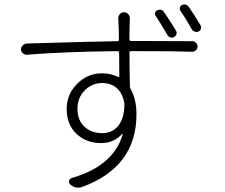

<svg xmlns="http://www.w3.org/2000/svg" viewBox="-20 -828 1040 887"><path d="M906.2 -711.9Q909.2 -706.1 909.2 -701.2Q909.2 -698.2 908.2 -695.3Q906.2 -686.5 897.5 -682.6Q888.7 -678.7 879.9 -681.6Q871.1 -684.6 866.2 -692.4Q837.9 -743.2 813.5 -778.3Q808.6 -785.2 811 -793Q813.5 -800.8 820.3 -804.7Q827.1 -807.6 833 -807.6Q843.8 -807.6 852.5 -795.9Q880.9 -753.9 906.2 -711.9ZM793 -686.5Q797.9 -678.7 794.9 -669.9Q792 -661.1 784.2 -657.2Q775.4 -652.3 766.6 -655.3Q757.8 -658.2 752.9 -667Q723.6 -717.8 699.2 -754.9Q694.3 -761.7 696.8 -769.5Q699.2 -777.3 706.1 -780.3Q712.9 -783.2 718.8 -783.2Q730.5 -783.2 738.3 -771.5Q766.6 -730.5 793 -686.5ZM452.1 -212.9Q499 -212.9 526.4 -247.1Q553.7 -281.2 554.7 -342.8Q554.7 -350.6 553.7 -357.4Q533.2 -444.3 451.2 -444.3Q405.3 -444.3 371.6 -410.6Q337.9 -377 337.9 -325.2Q337.9 -272.5 370.1 -242.7Q402.3 -212.9 452.1 -212.9ZM578.1 -646.5Q578.1 -638.7 585 -638.7H613.3Q771.5 -638.7 868.2 -637.7Q878.9 -637.7 885.7 -629.9Q892.6 -623 892.6 -613.3Q892.6 -602.5 884.8 -595.7Q877.9 -588.9 867.2 -588.9Q796.9 -591.8 613.3 -591.8H585Q578.1 -591.8 578.1 -585Q578.1 -512.7 580.1 -429.7Q580.1 -421.9 584 -416Q610.4 -369.1 610.4 -299.8Q610.4 -55.7 358.4 36.1Q348.6 39.1 339.8 39.1Q321.3 39.1 304.7 24.4Q296.9 16.6 299.3 6.8Q301.8 -2.9 312.5 -5.9Q503.9 -61.5 546.9 -207Q547.9 -208 546.4 -209Q544.9 -210 543.9 -209Q505.9 -167 447.3 -167Q378.9 -167 333.5 -209.5Q288.1 -252 288.1 -325.2Q288.1 -392.6 336.4 -440.9Q384.8 -489.3 450.2 -489.3Q493.2 -489.3 524.4 -472.7Q526.4 -471.7 528.8 -472.7Q531.2 -473.6 531.2 -476.6Q531.2 -489.3 530.8 -526.4Q530.3 -563.5 530.3 -585Q530.3 -591.8 522.5 -591.8Q271.5 -588.9 104.5 -575.2Q93.8 -574.2 85.9 -582Q77.1 -588.9 77.1 -599.6Q77.1 -610.4 85 -618.2Q92.8 -626 103.5 -627Q430.7 -636.7 521.5 -637.7Q529.3 -637.7 529.3 -645.5Q529.3 -690.4 527.3 -722.7Q527.3 -729.5 526.4 -741.2Q525.4 -752.9 533.2 -762.2Q541 -771.5 552.7 -771.5Q564.5 -771.5 572.8 -762.2Q581.1 -752.9 580.1 -740.2Q579.1 -726.6 579.1 -722.7Q578.1 -704.1 578.1 -646.5Z"/></svg>

Font: Gen Jyuu Gothic Light
Style: Regular
Weight: 200
Designer: [Source Han Sans]
Ryoko NISHIZUKA  (kana & ideographs); Paul D. Hunt (Latin, Greek & Cyrillic); Wenlong ZHANG  (bopomofo
Version: Version 1.002.20150607